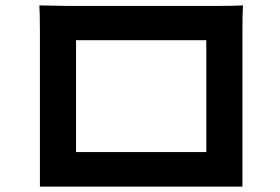

<svg xmlns="http://www.w3.org/2000/svg" viewBox="-20 -729 1040 712"><path d="M128 -37V-612Q128 -681 126 -709Q208 -707 232 -707H782Q845 -707 881 -709Q879 -679 879 -612V-37ZM262 -580V-165H745V-580Z"/></svg>

Font: Swei Fan Sans CJK TC
Style: Bold
Weight: 700
Version: Version 2.130